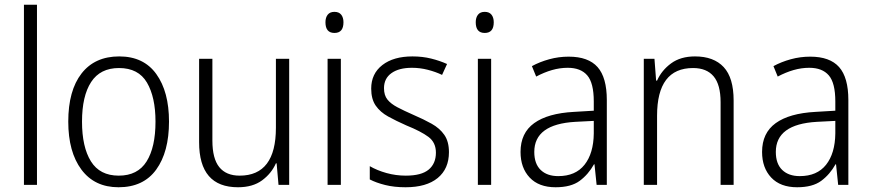

<svg xmlns="http://www.w3.org/2000/svg" viewBox="-20 -780 3675 810"><path d="M136 0H81V-760H136Z M693 -267Q693 -139 639 -64.5Q585 10 480 10Q379 10 323.5 -64.5Q268 -139 268 -267Q268 -398 324 -470Q380 -542 483 -542Q586 -542 639.5 -467.5Q693 -393 693 -267ZM326 -267Q326 -160 363.5 -99.5Q401 -39 481 -39Q561 -39 598.5 -99Q636 -159 636 -267Q636 -370 600 -431.5Q564 -493 482 -493Q403 -493 364.5 -434Q326 -375 326 -267Z M1200 -532V0H1155L1147 -91H1144Q1125 -48 1085.5 -19Q1046 10 984 10Q820 10 820 -180V-532H876V-187Q876 -111 905 -75Q934 -39 991 -39Q1144 -39 1144 -241V-532Z M1391 -730Q1410 -730 1419.5 -718Q1429 -706 1429 -686Q1429 -641 1391 -641Q1353 -641 1353 -686Q1353 -706 1362.5 -718Q1372 -730 1391 -730ZM1418 -532V0H1362V-532Z M1874 -138Q1874 -68 1826.5 -29Q1779 10 1691 10Q1643 10 1605 0.5Q1567 -9 1540 -23V-79Q1571 -61 1610.5 -50Q1650 -39 1692 -39Q1758 -39 1788.5 -64.5Q1819 -90 1819 -136Q1819 -179 1787.5 -202.5Q1756 -226 1694 -251Q1651 -270 1617.5 -288.5Q1584 -307 1565 -334.5Q1546 -362 1546 -406Q1546 -469 1593 -505.5Q1640 -542 1720 -542Q1762 -542 1798.5 -533Q1835 -524 1866 -510L1845 -464Q1818 -477 1785 -485.5Q1752 -494 1718 -494Q1663 -494 1631.5 -471.5Q1600 -449 1600 -408Q1600 -378 1614.5 -360Q1629 -342 1656.5 -327.5Q1684 -313 1725 -295Q1767 -277 1801 -258Q1835 -239 1854.5 -211Q1874 -183 1874 -138Z M2025 -730Q2044 -730 2053.5 -718Q2063 -706 2063 -686Q2063 -641 2025 -641Q1987 -641 1987 -686Q1987 -706 1996.5 -718Q2006 -730 2025 -730ZM2052 -532V0H1996V-532Z M2379 -541Q2462 -541 2501 -497Q2540 -453 2540 -358V0H2497L2488 -87H2486Q2462 -44 2425.5 -17Q2389 10 2324 10Q2253 10 2214.5 -31Q2176 -72 2176 -139Q2176 -219 2233.5 -260.5Q2291 -302 2401 -308L2485 -313V-352Q2485 -430 2457.5 -462Q2430 -494 2375 -494Q2342 -494 2309 -484.5Q2276 -475 2242 -457L2224 -501Q2257 -519 2297 -530Q2337 -541 2379 -541ZM2407 -266Q2234 -256 2234 -139Q2234 -89 2261 -63Q2288 -37 2335 -37Q2408 -37 2446 -85Q2484 -133 2485 -217V-270Z M2912 -542Q2991 -542 3033 -497Q3075 -452 3075 -356V0H3020V-349Q3020 -423 2990.5 -458Q2961 -493 2904 -493Q2752 -493 2752 -292V0H2696V-532H2741L2748 -440H2752Q2771 -483 2811 -512.5Q2851 -542 2912 -542Z M3398 -541Q3481 -541 3520 -497Q3559 -453 3559 -358V0H3516L3507 -87H3505Q3481 -44 3444.5 -17Q3408 10 3343 10Q3272 10 3233.5 -31Q3195 -72 3195 -139Q3195 -219 3252.5 -260.5Q3310 -302 3420 -308L3504 -313V-352Q3504 -430 3476.5 -462Q3449 -494 3394 -494Q3361 -494 3328 -484.5Q3295 -475 3261 -457L3243 -501Q3276 -519 3316 -530Q3356 -541 3398 -541ZM3426 -266Q3253 -256 3253 -139Q3253 -89 3280 -63Q3307 -37 3354 -37Q3427 -37 3465 -85Q3503 -133 3504 -217V-270Z"/></svg>

Font: Noto Sans Sinhala UI SemiCondensed Light
Style: Regular
Weight: 300
Width: 4
Designer: Jelle Bosma - Monotype Design Team
Foundry: Monotype Imaging Inc.
Version: Version 2.006; ttfautohint (v1.8.4.7-5d5b)